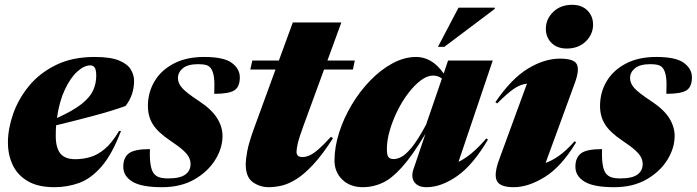

<svg xmlns="http://www.w3.org/2000/svg" viewBox="-20 -764 2900 799"><path d="M483.5 -219Q446.5 -121.5 402.5 -71Q358.5 -20.5 309.5 -2.8Q260.5 15 206.5 15Q138.5 15 95.8 -10Q53 -35 33 -77.2Q13 -119.5 13 -171Q13 -227.5 34.5 -289.5Q56 -351.5 100 -405.5Q144 -459.5 212.2 -493.2Q280.5 -527 374 -527Q440 -527 475.5 -512.2Q511 -497.5 524.5 -474.5Q538 -451.5 538 -427.5Q538 -369 502.5 -323Q447.5 -303 368.8 -282Q290 -261 213.5 -242.5Q212 -221 212 -198.5Q212 -149.5 231 -125.5Q250 -101.5 293.5 -101.5Q323.5 -101.5 353.8 -109.8Q384 -118 414.8 -143.2Q445.5 -168.5 475.5 -219ZM356 -492Q330 -492 301.2 -465.8Q272.5 -439.5 249.5 -390.2Q226.5 -341 217 -273Q284 -303 319.2 -331Q354.5 -359 367.5 -387.8Q380.5 -416.5 380.5 -448.5Q380.5 -473.5 374 -482.8Q367.5 -492 356 -492Z M604 -143.5Q601 -69 619 -43.5Q628 -31 643 -26.2Q658 -21.5 680 -21.5Q729 -21.5 751 -37.5Q773 -53.5 773 -81Q773 -95 766.8 -108.2Q760.5 -121.5 742.8 -138Q725 -154.5 689.5 -178Q636.5 -213.5 616 -246.8Q595.5 -280 595.5 -322.5Q595.5 -379 622.8 -425.2Q650 -471.5 702.5 -499.2Q755 -527 829.5 -527Q911.5 -527 944.8 -502.2Q978 -477.5 978 -442Q978 -403 955.5 -388.2Q933 -373.5 871.5 -373.5Q873.5 -419.5 870.5 -441.5Q867.5 -463.5 860 -476Q852.5 -489 839 -493Q825.5 -497 805.5 -497Q761.5 -497 741 -480Q720.5 -463 720.5 -439Q720.5 -417.5 738 -397.8Q755.5 -378 808 -343.5Q860.5 -309 883.2 -272.8Q906 -236.5 906 -198.5Q906 -147.5 875.5 -98.5Q845 -49.5 788.8 -17.2Q732.5 15 654.5 15Q568.5 15 530.8 -8.2Q493 -31.5 493 -70Q493 -108 516.2 -125.8Q539.5 -143.5 604 -143.5Z M1243.5 -242.5Q1224.5 -190.5 1219.2 -167.2Q1214 -144 1214 -132Q1214 -110.5 1238.5 -110.5Q1252 -110.5 1267 -116.8Q1282 -123 1303.5 -141.2Q1325 -159.5 1357.5 -195L1365.5 -188.5Q1321.5 -120 1283.5 -79.2Q1245.5 -38.5 1212.8 -18.2Q1180 2 1151.8 8.5Q1123.5 15 1099 15Q1061.5 15 1032 -6Q1002.5 -27 1002.5 -81.5Q1002.5 -99 1008.8 -134Q1015 -169 1037 -229.5L1126.5 -474.5H1021.5L1030 -512H1140.5L1198.5 -670.5H1400.5L1342.5 -512H1456.5L1448.5 -474.5H1328.5Z M1700.5 -59.5 1750.5 -207Q1696 -116.5 1653 -68.5Q1610 -20.5 1571.2 -2.8Q1532.5 15 1491 15Q1436.5 15 1404.2 -16.8Q1372 -48.5 1372 -95.5Q1372 -152 1391.2 -212.2Q1410.5 -272.5 1444 -328.5Q1477.5 -384.5 1521 -429.2Q1564.5 -474 1613.5 -500.5Q1662.5 -527 1712.5 -527Q1743 -527 1771.8 -510.8Q1800.5 -494.5 1826.5 -458L1844.5 -512H2030.5L1888 -90.5Q1941.5 -115.5 2004 -188L2010.5 -183Q1948.5 -77.5 1882.2 -31.2Q1816 15 1755 15Q1719.5 15 1704.5 -6Q1689.5 -27 1700.5 -59.5ZM1590 -144Q1590 -119.5 1596 -110.8Q1602 -102 1619.5 -102Q1632 -102 1649.8 -110.8Q1667.5 -119.5 1692.8 -149.8Q1718 -180 1753 -245L1819 -437Q1804 -449.5 1782 -449.5Q1757.5 -449.5 1731 -429.5Q1704.5 -409.5 1679.2 -376.5Q1654 -343.5 1634 -303Q1614 -262.5 1602 -221.2Q1590 -180 1590 -144ZM1802.5 -569 1888 -732H2039V-727L1829 -569Z M2251.5 -644Q2251.5 -684.5 2282 -714.2Q2312.5 -744 2361 -744Q2401 -744 2424.5 -720.5Q2448 -697 2448 -661.5Q2448 -621 2417.5 -591.5Q2387 -562 2338.5 -562Q2298.5 -562 2275 -585.5Q2251.5 -609 2251.5 -644ZM2056.5 -98 2173 -416Q2144.5 -412.5 2118 -394.2Q2091.5 -376 2049 -333.5L2041.5 -339Q2108.5 -437 2177 -478.5Q2245.5 -520 2310 -520Q2368.5 -520 2380.2 -497Q2392 -474 2373 -421L2250.5 -86Q2276.5 -95 2306.2 -115.8Q2336 -136.5 2371 -176L2377.5 -172Q2317 -71 2248 -28Q2179 15 2118 15Q2061 15 2047.8 -11.2Q2034.5 -37.5 2056.5 -98Z M2485.5 -143.5Q2482.5 -69 2500.5 -43.5Q2509.5 -31 2524.5 -26.2Q2539.5 -21.5 2561.5 -21.5Q2610.5 -21.5 2632.5 -37.5Q2654.5 -53.5 2654.5 -81Q2654.5 -95 2648.2 -108.2Q2642 -121.5 2624.2 -138Q2606.5 -154.5 2571 -178Q2518 -213.5 2497.5 -246.8Q2477 -280 2477 -322.5Q2477 -379 2504.2 -425.2Q2531.5 -471.5 2584 -499.2Q2636.5 -527 2711 -527Q2793 -527 2826.2 -502.2Q2859.5 -477.5 2859.5 -442Q2859.5 -403 2837 -388.2Q2814.5 -373.5 2753 -373.5Q2755 -419.5 2752 -441.5Q2749 -463.5 2741.5 -476Q2734 -489 2720.5 -493Q2707 -497 2687 -497Q2643 -497 2622.5 -480Q2602 -463 2602 -439Q2602 -417.5 2619.5 -397.8Q2637 -378 2689.5 -343.5Q2742 -309 2764.8 -272.8Q2787.5 -236.5 2787.5 -198.5Q2787.5 -147.5 2757 -98.5Q2726.5 -49.5 2670.2 -17.2Q2614 15 2536 15Q2450 15 2412.2 -8.2Q2374.5 -31.5 2374.5 -70Q2374.5 -108 2397.8 -125.8Q2421 -143.5 2485.5 -143.5Z"/></svg>

Font: Newsreader 72pt ExtraBold
Style: Italic
Weight: 800
Italic angle: -17°
Designer: Hugues Gentile
Foundry: Production Type
Version: Version 1.003; ttfautohint (v1.8.3)